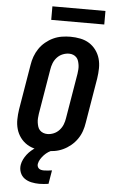

<svg xmlns="http://www.w3.org/2000/svg" viewBox="-71 -975 742 1244"><g transform="rotate(5 300.0 -352.5)"><path d="M257 8Q224 8 192.5 1.5Q161 -5 135 -21Q109 -37 90.5 -62Q72 -87 63.5 -117Q55 -147 55.5 -179.5Q56 -212 61 -245L110 -538Q114 -566 124 -593.5Q134 -621 150.5 -645.5Q167 -670 190.5 -689.5Q214 -709 241 -721.5Q268 -734 296.5 -738.5Q325 -743 352 -743Q385 -743 417 -736.5Q449 -730 474.5 -714Q500 -698 518.5 -673Q537 -648 545.5 -618Q554 -588 553.5 -555.5Q553 -523 548 -490L499 -197Q495 -169 485.5 -141.5Q476 -114 459 -89.5Q442 -65 418.5 -45.5Q395 -26 368 -13.5Q341 -1 312.5 3.5Q284 8 257 8ZM257 -102Q278 -102 298.5 -110.5Q319 -119 334.5 -136Q350 -153 358 -173.5Q366 -194 369 -215L418 -508Q420 -522 421 -536.5Q422 -551 420 -564.5Q418 -578 414 -591Q410 -604 401 -613.5Q392 -623 379.5 -628Q367 -633 353 -633Q332 -633 311 -624.5Q290 -616 274.5 -599Q259 -582 251 -561.5Q243 -541 240 -520L191 -227Q189 -213 188 -198.5Q187 -184 189 -170.5Q191 -157 195 -144Q199 -131 208 -121.5Q217 -112 230 -107Q243 -102 257 -102ZM233 224Q207 224 181.5 218.5Q156 213 136.5 199Q117 185 108 161.5Q99 138 103 112Q106 94 114.5 76.5Q123 59 135 43.5Q147 28 162 15Q177 2 194 -8H306L305 0Q288 5 273.5 14.5Q259 24 247 36.5Q235 49 225.5 64Q216 79 213 95Q211 104 214 112.5Q217 121 223 126Q229 131 237.5 133Q246 135 255 135Q268 135 281.5 133.5Q295 132 308 130L293 219Q278 221 263 222.5Q248 224 233 224ZM218 -841V-929H563V-841Z"/></g></svg>

Font: Iosevka HT Extrabold Extended
Style: Italic
Weight: 800
Width: 7
Italic angle: -9°
Monospace: yes
Designer: Belleve Invis
Foundry: Belleve Invis
Version: Version 32.3.0; ttfautohint (v1.8.4)